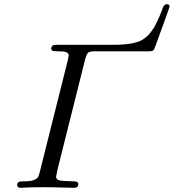

<svg xmlns="http://www.w3.org/2000/svg" viewBox="-20 -897 830 917"><path d="M62 -13.2Q62 -31.2 85 -30.8H91.8Q124 -30.8 139.9 -36.4Q155.8 -42 160.9 -50Q166 -58.1 170.9 -79.1L304.2 -610.8Q308.1 -628.9 308.1 -632.8Q308.1 -651.9 266.1 -651.9H255.9Q233.9 -651.9 229 -655.8Q220.2 -663.6 228 -675.8Q231.9 -682.6 251 -683.1H523.9Q619.1 -683.1 660.2 -707Q668 -711.9 675.5 -718Q683.1 -724.1 689 -730Q694.8 -735.8 701.4 -745.4Q708 -754.9 712.4 -760.5Q716.8 -766.1 722.4 -778.1Q728 -790 730.5 -794.4Q732.9 -798.8 738.5 -812Q744.1 -825.2 745.6 -828.1Q747.1 -831.1 752 -844.2L756.8 -857.9Q764.6 -877 775.9 -877Q790 -877 790 -865.2Q790 -862.3 722.2 -676.8Q716.3 -659.7 711.2 -655.8Q706.1 -651.9 691.9 -651.9H431.2Q408.2 -651.9 400.6 -645Q393.1 -638.2 386.2 -611.8L253.9 -84Q248 -56.2 248 -53.2Q248 -39.1 263.9 -35.6Q279.8 -32.2 333 -30.8Q354 -30.8 354 -18.1Q354 0 334 0Q229 -2.9 193.8 -2.9Q164.1 -2.9 137.9 -2.4Q111.8 -2 97.4 -1Q83 0 80.1 0Q62 0 62 -13.2Z"/></svg>

Font: CMU Classical Serif
Style: Italic
Weight: 500
Italic angle: -14.04°
Version: Version 0.7.0